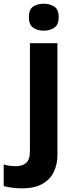

<svg xmlns="http://www.w3.org/2000/svg" viewBox="-84 -780 409 1040"><path d="M72.3 -687Q72.3 -729 95.7 -744.4Q119.1 -759.8 152.8 -759.8Q186 -759.8 210 -744.4Q233.9 -729 233.9 -687Q233.9 -646 210 -629.9Q186 -613.8 152.8 -613.8Q119.1 -613.8 95.7 -629.9Q72.3 -646 72.3 -687ZM34.2 240.2Q7.8 240.2 -19 236.6Q-45.9 232.9 -64 228V110.8Q-45.9 116.2 -30 118.2Q-14.2 120.1 5.9 120.1Q36.1 120.1 57.1 103Q78.1 85.9 78.1 37.1V-545.9H227.1V59.1Q227.1 108.9 208 149.9Q189 190.9 146.5 215.6Q104 240.2 34.2 240.2Z"/></svg>

Font: Nokora
Style: Bold
Weight: 700
Designer: Danh Hong
Version: Version 8.000; ttfautohint (v1.8.3)